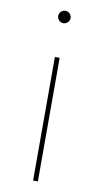

<svg xmlns="http://www.w3.org/2000/svg" viewBox="-83 -751 416 791"><g transform="rotate(10 125.0 -356.0)"><path d="M115 0H135V-517H115ZM125 -660C139 -660 151 -672 151 -686C151 -700 139 -712 125 -712C111 -712 99 -700 99 -686C99 -672 111 -660 125 -660Z"/></g></svg>

Font: Chess Sans Thin
Style: Regular
Weight: 100
Designer: Wolf Bōese
Foundry: Wolf Bōese
Version: Version 7.223;Glyphs 3.3 (3306)